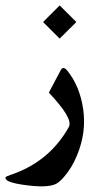

<svg xmlns="http://www.w3.org/2000/svg" viewBox="-43 -471 361 701"><path d="M174.8 -451.2 235.8 -390.6 174.8 -330.1 114.3 -390.6ZM238.8 94.7Q219.7 142.1 189.9 175.8Q175.8 191.9 163.6 199.2Q132.3 217.3 37.6 203.1Q-9.8 195.8 -19.5 185.5Q-24.4 180.2 -22.9 176.8Q-21.5 173.3 -5.9 168Q137.2 120.6 208.5 -7.8Q225.1 -38.1 135.3 -132.8L178.7 -214.8Q188 -231.9 203.6 -211.9Q248.5 -155.8 260.7 -72.3Q272.9 11.7 238.8 94.7Z"/></svg>

Font: Parastoo Print
Style: Print-Bold
Weight: 700
Foundry: Saber Rastikerdar (saber.rastikerdar@gmail.com)
Version: Version 1.0.0-alpha3